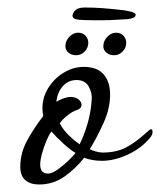

<svg xmlns="http://www.w3.org/2000/svg" viewBox="-20 -478 426 511"><path d="M84 13Q61 13 47.5 1.5Q34 -10 34 -34Q34 -72 53.5 -106.5Q73 -141 95 -169Q94 -174 93.5 -179.5Q93 -185 93 -190Q93 -219 108.5 -244Q124 -269 149.5 -284.5Q175 -300 203 -300Q238 -300 255.5 -280.5Q273 -261 273 -226Q273 -189 255.5 -150.5Q238 -112 219 -81Q224 -78 234.5 -75Q245 -72 253 -72Q288 -72 313.5 -84.5Q339 -97 374 -129Q379 -134 382 -134Q386 -134 386 -127Q386 -119 379 -111Q357 -84 321 -67Q285 -50 251 -50Q239 -50 227 -52Q215 -54 204 -58Q182 -30 152 -8.5Q122 13 84 13ZM192 -94Q204 -118 213 -149Q222 -180 224 -212Q226 -229 216.5 -247Q207 -265 184 -265Q162 -265 147.5 -249Q133 -233 130 -207Q137 -212 148.5 -216Q160 -220 168 -220Q181 -220 189 -213.5Q197 -207 197 -199Q197 -189 184 -185Q172 -181 158.5 -170Q145 -159 139 -150Q147 -134 162 -119Q177 -104 192 -94ZM108 -16Q118 -16 133 -26.5Q148 -37 161.5 -50Q175 -63 181 -71Q167 -79 147.5 -97Q128 -115 117 -128Q111 -121 104 -104.5Q97 -88 92 -70Q87 -52 87 -40Q87 -16 108 -16ZM284 -331Q271 -331 263 -338Q255 -345 255 -355Q255 -369 265.5 -380Q276 -391 289 -391Q301 -391 308.5 -383Q316 -375 316 -364Q316 -351 306.5 -341Q297 -331 284 -331ZM183 -331Q170 -331 162 -338Q154 -345 154 -355Q154 -369 164.5 -380Q175 -391 188 -391Q200 -391 207.5 -383Q215 -375 215 -364Q215 -351 205.5 -341Q196 -331 183 -331ZM236 -424Q223 -424 206 -424.5Q189 -425 181 -427Q173 -430 173 -436Q173 -441 178 -448Q186 -458 204 -458Q229 -458 250 -456.5Q271 -455 298 -452Q312 -451 326.5 -447.5Q341 -444 341 -439Q341 -433 334.5 -430.5Q328 -428 320 -427Q315 -427 301 -426Q287 -425 272 -424.5Q257 -424 248 -424Z"/></svg>

Font: Corinthia
Style: Bold
Weight: 700
Designer: Robert E. Leuschke
Foundry: Robert E. Leuschke
Version: Version 1.013; ttfautohint (v1.8.3)